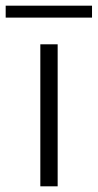

<svg xmlns="http://www.w3.org/2000/svg" viewBox="-62 -656 344 676"><path d="M-42 -636H262V-594H-42ZM80 -500H141V0H80Z"/></svg>

Font: Albert Sans Light
Style: Regular
Weight: 300
Designer: Andreas Rasmussen
Foundry: a.Foundry
Version: Version 1.025